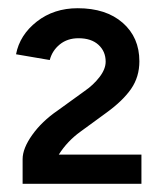

<svg xmlns="http://www.w3.org/2000/svg" viewBox="-20 -827 403 467"><path d="M120 -558 185 -605Q207 -620 222 -639.5Q237 -659 237 -677Q237 -702 219.5 -718Q202 -734 171 -734Q144 -734 125.5 -719Q107 -704 101 -681L19 -695Q28 -742 69.5 -774.5Q111 -807 169 -807Q238 -807 278.5 -771.5Q319 -736 319 -678Q319 -640 299 -611Q279 -582 239 -553L176 -507Q144 -484 123 -451H324V-380H35V-440Q35 -466 58.5 -499Q82 -532 120 -558Z"/></svg>

Font: Oak Sans Medium
Style: Regular
Weight: 500
Designer: Erik Kennedy, Walven
Foundry: Erik Kennedy, Walven
Version: Version 1.000